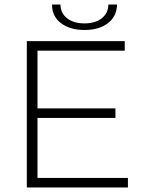

<svg xmlns="http://www.w3.org/2000/svg" viewBox="-20 -825 627 845"><path d="M543 -42V0H98V-644H529V-602H145V-348H488V-306H145V-42ZM209 -805H246Q247 -766 276 -744Q305 -722 352 -722Q398 -722 427 -744Q456 -766 457 -805H495Q494 -753 455 -723Q416 -693 352 -693Q288 -693 248.5 -723Q209 -753 209 -805Z"/></svg>

Font: Montserrat Ace
Style: Light
Weight: 300
Designer: Julieta Ulanovsky
Foundry: Julieta Ulanovsky
Version: Version 1